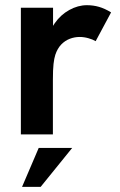

<svg xmlns="http://www.w3.org/2000/svg" viewBox="-20 -523 466 747"><path d="M61.2 0V-493H186.4V-359.2L166.8 -357.2Q170.2 -400 193.1 -432.8Q216 -465.6 249.7 -484.2Q283.4 -502.8 318 -502.8Q342.8 -502.8 365.3 -496.3Q387.8 -489.8 412.2 -474.8L352.2 -362.8Q341.4 -369.4 324 -374.3Q306.6 -379.2 289.8 -379.2Q270 -379.2 251.3 -372Q232.6 -364.8 218.1 -349.7Q203.6 -334.6 195.4 -310.4Q190.8 -296.4 188.3 -274.5Q185.8 -252.6 185.8 -211.8V0ZM65.8 204 130.6 52.6H260.8L138.2 204Z"/></svg>

Font: Hanken Grotesk
Style: Regular
Weight: 400
Designer: Alfredo Marco Pradil
Foundry: Hanken Design Co.
Version: Version 3.013